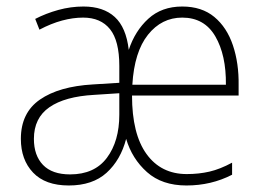

<svg xmlns="http://www.w3.org/2000/svg" viewBox="-20 -559 806 589"><path d="M539 -539Q599 -539 637.5 -507Q676 -475 694.5 -420Q713 -365 712 -298V-266H385Q385 -148 429.5 -86.5Q474 -25 553 -25Q590 -25 622.5 -32.5Q655 -40 692 -60V-23Q628 10 552 10Q477 10 431 -31Q385 -72 367 -133Q350 -68 307 -29Q264 10 191 10Q119 10 81.5 -29.5Q44 -69 44 -133Q44 -213 102.5 -253.5Q161 -294 265 -300L346 -305V-357Q346 -434 317.5 -469.5Q289 -505 235 -505Q204 -505 170.5 -496Q137 -487 101 -468L88 -501Q121 -518 159 -528.5Q197 -539 236 -539Q297 -539 332 -507Q367 -475 375 -406Q394 -464 435 -501.5Q476 -539 539 -539ZM539 -505Q476 -505 434 -452.5Q392 -400 386 -299H673Q674 -390 640.5 -447.5Q607 -505 539 -505ZM269 -268Q179 -263 131.5 -230Q84 -197 84 -133Q84 -82 112 -53Q140 -24 195 -24Q270 -24 308 -75Q346 -126 346 -207V-273Z"/></svg>

Font: Noto Sans Tamil SemiCondensed ExtraLight
Style: Regular
Weight: 200
Width: 4
Designer: Jelle Bosma - Monotype Design Team
Foundry: Monotype Imaging Inc.
Version: Version 2.004; ttfautohint (v1.8.4.7-5d5b)